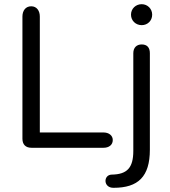

<svg xmlns="http://www.w3.org/2000/svg" viewBox="-20 -705 812 916"><path d="M130 0H474C499 0 518 -13 518 -37C518 -59 499 -73 474 -73H170V-626C170 -654 155 -675 129 -675C102 -675 87 -654 87 -626V-43C87 -16 102 0 130 0ZM522 191C639 191 695 138 695 9V-451C695 -478 682 -493 656 -493C632 -493 616 -478 616 -451V15C616 96 586 127 513 128C472 129 472 192 522 191ZM656 -585C684 -585 706 -606 706 -635C706 -663 684 -685 656 -685C628 -685 605 -664 605 -635C605 -606 628 -585 656 -585Z"/></svg>

Font: SN Pro Book
Style: Regular
Weight: 350
Designer: Tobias Whetton
Foundry: Supernotes
Version: Version 1.003;Glyphs 3.3 (3324)